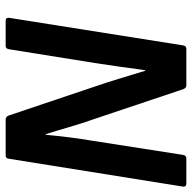

<svg xmlns="http://www.w3.org/2000/svg" viewBox="-20 -676 695 696"><g transform="rotate(90 328.0 -327.5)"><path d="M55 0Q43 0 44 -12L144 -643Q146 -655 156 -655H289Q299 -655 303 -643L411 -321Q427 -276 440 -231Q453 -186 466 -145H468Q472 -187 477 -228Q482 -269 489 -310L541 -643Q543 -655 554 -655H645Q657 -655 656 -643L555 -12Q554 0 543 0H413Q402 0 398 -12L295 -318Q278 -367 263.5 -415.5Q249 -464 236 -506H234Q228 -460 221.5 -415Q215 -370 208 -324L158 -12Q156 0 146 0Z"/></g></svg>

Font: Sofia Sans
Style: Bold Italic
Weight: 700
Italic angle: -9°
Designer: Botio Nikoltchev, Ani Petrova
Foundry: lettersoup
Version: Version 4.101; ttfautohint (v1.8.4.7-5d5b)